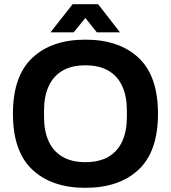

<svg xmlns="http://www.w3.org/2000/svg" viewBox="-20 -888 818 920"><path d="M389 12Q228 12 135 -75Q42 -162 42 -343Q42 -524 135 -611Q228 -698 389 -698Q551 -698 644 -611Q737 -524 737 -343Q737 -162 644 -75Q551 12 389 12ZM389 -111Q456 -111 500 -137Q544 -163 566 -211.5Q588 -260 588 -328V-358Q588 -426 566 -474.5Q544 -523 500 -549Q456 -575 389 -575Q323 -575 279 -549Q235 -523 213 -474.5Q191 -426 191 -358V-328Q191 -260 213 -211.5Q235 -163 279 -137Q323 -111 389 -111ZM222 -733 328 -868H450L555 -733H444L389 -802L333 -733Z"/></svg>

Font: Archivo VF Beta
Style: Regular
Weight: 400
Designer: Hector Gatti
Foundry: Omnibus-Type
Version: Version 1.002